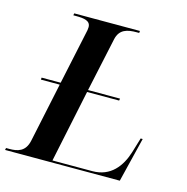

<svg xmlns="http://www.w3.org/2000/svg" viewBox="-129 -815 893 915"><g transform="rotate(15 317.0 -357.0)"><path d="M-24 0H542L596 -220H586L564 -147C541 -73 494 -10 404 -10H207L282 -368H440L442 -378H284L341 -643C352 -696 392 -704 436 -704H449L450 -714H126L124 -704H137C179 -704 209 -699 209 -668C209 -660 207 -647 204 -636L149 -378H55L54 -368H147L85 -75C73 -18 34 -10 -5 -10H-22Z"/></g></svg>

Font: Noto Serif Display SemiBold
Style: Italic
Weight: 600
Italic angle: -12°
Designer: Monotype Design Team
Foundry: Monotype Imaging Inc.
Version: Version 2.009